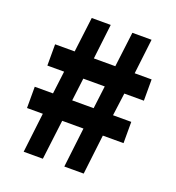

<svg xmlns="http://www.w3.org/2000/svg" viewBox="-135 -851 878 959"><g transform="rotate(20 304.5 -372.0)"><path d="M98 0H200L226 -211H339L314 0H417L442 -211H552V-324H455L471 -445H575V-558H485L507 -744H405L382 -558H268L290 -744H189L166 -558H62V-445H151L136 -324H39V-211H123ZM238 -324 253 -445H367L352 -324Z"/></g></svg>

Font: Noto Sans JP Black
Style: Regular
Weight: 900
Designer: Ryoko NISHIZUKA  (kana, bopomofo & ideographs); Paul D. Hunt (Latin, Greek & Cyrillic); Sandoll Communications , Soo-you
Foundry: Adobe
Version: Version 2.002;hotconv 1.0.116;makeotfexe 2.5.65601